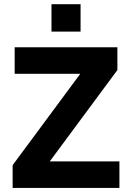

<svg xmlns="http://www.w3.org/2000/svg" viewBox="-20 -922 648 942"><path d="M42 0V-111.7L373.9 -559.9H52V-690H555.9V-578.3L224.1 -130.1H565.9V0ZM232.6 -767V-901.5H375.3V-767Z"/></svg>

Font: Oxanium ExtraLight
Style: Regular
Weight: 200
Designer: Severin Meyer
Version: Version 2.000